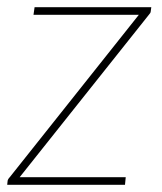

<svg xmlns="http://www.w3.org/2000/svg" viewBox="-23 -513 451 533"><path d="M395.5 -482Q395.5 -479 393.8 -476.5Q392 -474 389.5 -471L31.5 -21H326L324 0H-3L-2 -9.5Q-2 -12.5 -0.2 -15.5Q1.5 -18.5 4 -21L362.5 -472H70L73 -493H397Z"/></svg>

Font: Lato Thin
Style: Italic
Weight: 200
Italic angle: -7°
Designer: Lukasz Dziedzic
Foundry: tyPoland Lukasz Dziedzic
Version: Version 2.007; 2014-02-27